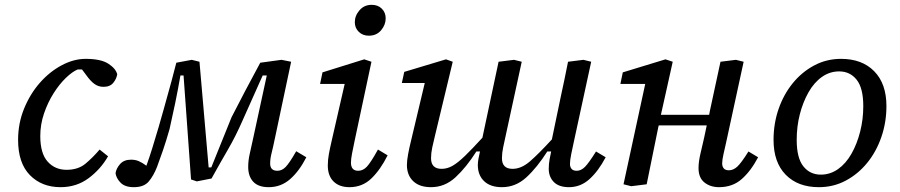

<svg xmlns="http://www.w3.org/2000/svg" viewBox="-20 -764 3733 796"><path d="M231 12Q153 12 104 -38Q55 -88 55 -184Q55 -253 80 -314Q105 -375 145.5 -421Q186 -467 236 -493.5Q286 -520 335 -520Q398 -520 429 -500Q460 -480 466 -456Q463 -437 449.5 -420.5Q436 -404 409 -404Q388 -404 371.5 -416Q355 -428 338 -452L320 -476H302Q280 -467 253 -441Q226 -415 202 -377Q178 -339 162.5 -293.5Q147 -248 147 -200Q147 -128 177.5 -94Q208 -60 256 -60Q304 -60 334.5 -85.5Q365 -111 393 -144L428 -116Q397 -62 347 -25Q297 12 231 12Z M535 12Q498 12 480 -6.5Q462 -25 459 -46Q462 -66 478 -84Q494 -102 523 -102Q541 -102 555 -96Q569 -90 587 -77Q599 -110 612 -152Q625 -194 637.5 -236.5Q650 -279 659 -312Q677 -375 691 -427.5Q705 -480 711 -504L775 -516L807 -508L845 -70H856L940 -278Q965 -327 996.5 -387Q1028 -447 1059 -504L1147 -516L1187 -508L1120 -192Q1112 -153 1106 -129.5Q1100 -106 1100 -86Q1100 -56 1130 -56Q1149 -56 1164.5 -72Q1180 -88 1208 -137L1250 -112Q1221 -55 1183 -21.5Q1145 12 1094 12Q1051 12 1030 -10.5Q1009 -33 1009 -72Q1009 -99 1015.5 -127Q1022 -155 1029 -188L1086 -451H1069L985 -263Q957 -199 925 -144Q893 -89 857 -24L796 -12L772 -20L741 -451H728Q718 -393 706 -335Q694 -277 683 -229Q669 -180 655.5 -140.5Q642 -101 631 -72Q617 -36 597 -12Q577 12 535 12Z M1339 -78Q1339 -101 1343.5 -125.5Q1348 -150 1355 -180L1409 -416H1307L1317 -464L1490 -518L1520 -508L1451 -184Q1444 -151 1439.5 -127.5Q1435 -104 1435 -90Q1435 -56 1465 -56Q1485 -56 1501 -73Q1517 -90 1547 -144L1587 -120Q1557 -60 1519.5 -24Q1482 12 1429 12Q1387 12 1363 -11.5Q1339 -35 1339 -78ZM1509 -616Q1484 -616 1467.5 -632Q1451 -648 1451 -672Q1451 -699 1470.5 -721.5Q1490 -744 1521 -744Q1547 -744 1563 -728Q1579 -712 1579 -688Q1579 -661 1560 -638.5Q1541 -616 1509 -616Z M1767 12Q1719 12 1693 -13Q1667 -38 1667 -80Q1667 -98 1672 -125Q1677 -152 1683 -176L1741 -420H1646L1656 -466L1829 -518L1857 -508L1783 -200Q1777 -176 1772 -152.5Q1767 -129 1767 -108Q1767 -64 1811 -64Q1834 -64 1856 -76.5Q1878 -89 1907.5 -117.5Q1937 -146 1980 -193L2017 -367L2047 -508L2111 -516L2143 -508L2077 -204Q2071 -177 2066 -153Q2061 -129 2061 -108Q2061 -64 2105 -64Q2141 -64 2176.5 -94.5Q2212 -125 2268 -186L2304 -359Q2312 -397 2320 -434Q2328 -471 2335 -508L2399 -516L2431 -508L2359 -176Q2353 -149 2348 -124Q2343 -99 2343 -84Q2343 -72 2349.5 -64Q2356 -56 2371 -56Q2389 -56 2405 -72Q2421 -88 2451 -136L2491 -112Q2461 -55 2424 -21.5Q2387 12 2339 12Q2297 12 2276 -9.5Q2255 -31 2255 -64Q2255 -84 2258.5 -103.5Q2262 -123 2265 -136H2249Q2207 -70 2162.5 -29Q2118 12 2061 12Q2013 12 1987 -13Q1961 -38 1961 -80Q1961 -91 1963.5 -105.5Q1966 -120 1970 -136H1955Q1913 -70 1868.5 -29Q1824 12 1767 12Z M2597 8 2565 0 2655 -416H2552L2562 -464L2739 -518L2769 -508L2745 -400L2720 -288H2920L2923 -304Q2934 -355 2945 -406Q2956 -457 2967 -508L3031 -516L3063 -508L2991 -176Q2985 -149 2979.5 -125Q2974 -101 2974 -86Q2974 -74 2980.5 -66Q2987 -58 3002 -58Q3020 -58 3036.5 -73Q3053 -88 3083 -136L3123 -112Q3093 -55 3055 -21.5Q3017 12 2961 12Q2925 12 2900.5 -7.5Q2876 -27 2876 -67Q2876 -94 2884.5 -129.5Q2893 -165 2899 -192L2910 -244H2711L2709 -236Q2697 -177 2685 -118Q2673 -59 2661 0Z M3375 12Q3288 12 3237.5 -39.5Q3187 -91 3187 -184Q3187 -252 3208 -312.5Q3229 -373 3267 -419.5Q3305 -466 3356 -493Q3407 -520 3467 -520Q3554 -520 3604.5 -468.5Q3655 -417 3655 -324Q3655 -257 3634 -196Q3613 -135 3575 -88.5Q3537 -42 3486 -15Q3435 12 3375 12ZM3383 -40Q3422 -40 3454.5 -63Q3487 -86 3510 -126.5Q3533 -167 3546 -218Q3559 -269 3559 -324Q3559 -399 3531.5 -433.5Q3504 -468 3459 -468Q3420 -468 3387.5 -445Q3355 -422 3332 -381.5Q3309 -341 3296 -290.5Q3283 -240 3283 -184Q3283 -109 3310.5 -74.5Q3338 -40 3383 -40Z"/></svg>

Font: Source Serif 4 Caption
Style: Italic
Weight: 400
Italic angle: -12°
Designer: Frank Grießhammer
Foundry: Adobe Systems Incorporated
Version: Version 4.004;hotconv 1.0.117;makeotfexe 2.5.65602